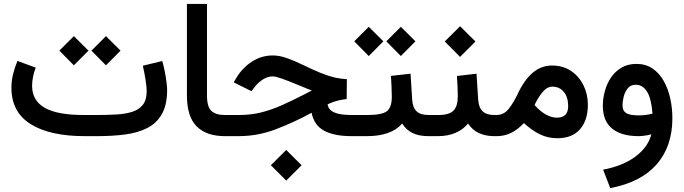

<svg xmlns="http://www.w3.org/2000/svg" viewBox="-20 -692 3476 976"><path d="M476.1 0H410.2Q233.9 0 136 -61Q38.1 -122.1 38.1 -246.1Q38.1 -282.7 46.9 -317.1Q55.7 -351.6 68.8 -382.3L161.6 -348.1Q153.3 -327.1 148.2 -302.7Q143.1 -278.3 143.1 -254.9Q143.6 -180.7 207.3 -144Q271 -107.4 405.3 -107.4H472.7Q523.9 -107.4 569.6 -109.9Q615.2 -112.3 650.4 -123Q685.5 -133.8 705.6 -158.7Q725.6 -183.6 725.6 -228.5Q725.6 -250 720 -285.9Q714.4 -321.8 706.1 -357.9L804.7 -381.8Q812 -357.4 817.6 -328.6Q823.2 -299.8 826.4 -274.7Q829.6 -249.5 829.6 -235.8Q829.6 -158.7 802.7 -111.8Q775.9 -64.9 727.8 -40.8Q679.7 -16.6 615.5 -8.3Q551.3 0 476.1 0ZM444.8 -434.6 518.6 -508.3 592.8 -434.6 518.6 -359.9ZM281.7 -434.6 355.5 -508.3 429.7 -434.6 355.5 -359.9Z M1134.8 0H1122.6Q1029.8 0 980 -49.3Q930.2 -98.6 930.2 -207.5V-671.9H1032.2V-207Q1032.2 -148.4 1054.9 -127.9Q1077.6 -107.4 1122.6 -107.4H1134.8Z M1356.9 147.9 1435.1 70.3 1513.2 147.9 1435.1 226.1ZM1742.2 -188.5Q1719.7 -186 1697.5 -180.7Q1675.3 -175.3 1645.5 -162.1Q1648.4 -134.8 1677.7 -121.1Q1707 -107.4 1768.1 -107.4H1794.4V0H1766.1Q1679.7 0 1628.2 -27.3Q1576.7 -54.7 1564 -118.7Q1474.6 -70.3 1383.1 -35.2Q1291.5 0 1193.4 0H1115.2V-107.4H1194.8Q1254.4 -107.4 1305.9 -120.1Q1357.4 -132.8 1410.6 -156.2Q1463.9 -179.7 1528.3 -212.9L1564.9 -231.9Q1555.2 -234.9 1541.7 -241Q1528.3 -247.1 1494.1 -260.7Q1444.3 -281.2 1412.6 -292.5Q1380.9 -303.7 1366.7 -303.7Q1341.8 -303.7 1317.6 -288.8Q1293.5 -273.9 1276.4 -252L1258.3 -228.5L1168 -273.4L1180.7 -294.9Q1211.9 -347.2 1260.5 -378.7Q1309.1 -410.2 1367.2 -410.2Q1399.9 -410.2 1438 -396.7Q1476.1 -383.3 1519.5 -362.3Q1572.8 -336.4 1610.8 -321Q1648.9 -305.7 1679.9 -298.3Q1710.9 -291 1743.2 -289.6Z M2168.9 0H2157.2Q2108.4 0 2076.4 -16.1Q2044.4 -32.2 2024.4 -64Q1996.6 -31.7 1951.4 -15.9Q1906.2 0 1847.7 0H1774.9V-107.4H1848.6Q1919.9 -107.4 1945.6 -126Q1971.2 -144.5 1971.7 -198.7Q1971.7 -224.6 1970.2 -252.7Q1968.8 -280.8 1967.3 -306.2L2066.9 -317.4L2075.2 -186.5Q2077.6 -145.5 2097.4 -126.5Q2117.2 -107.4 2158.2 -107.4H2168.9ZM1943.8 -481.9 2017.6 -555.7 2091.8 -481.9 2017.6 -407.2ZM1780.8 -481.9 1854.5 -555.7 1928.7 -481.9 1854.5 -407.2Z M2504.4 0H2492.7Q2400.9 0 2359.4 -64Q2333 -32.2 2294.2 -16.1Q2255.4 0 2208.5 0H2149.4V-107.4H2208.5Q2263.7 -107.4 2285.4 -129.9Q2307.1 -152.3 2307.1 -203.6Q2307.1 -228 2305.7 -254.4Q2304.2 -280.8 2302.7 -305.7L2402.3 -317.4L2410.6 -187Q2413.1 -146 2432.9 -126.7Q2452.6 -107.4 2493.7 -107.4H2504.4ZM2240.7 -481 2318.8 -558.6 2397 -481 2318.8 -402.8Z M2643.1 -66.4Q2613.3 -34.2 2579.1 -17.1Q2544.9 0 2505.9 0H2484.9V-107.4H2503.4Q2542 -107.4 2566.9 -139.9Q2591.8 -172.4 2610.8 -212.9Q2644.5 -285.2 2687.7 -322Q2731 -358.9 2786.1 -358.9Q2841.8 -358.9 2882.6 -331.5Q2923.3 -304.2 2945.8 -258.8Q2968.3 -213.4 2968.3 -159.7Q2968.3 -80.6 2928.2 -34.9Q2888.2 10.7 2813.5 10.7Q2765.6 10.7 2724.9 -9Q2684.1 -28.8 2643.1 -66.4ZM2697.3 -158.2Q2726.6 -125 2755.9 -109.4Q2785.2 -93.8 2810.1 -93.8Q2868.2 -93.8 2868.2 -152.3Q2868.2 -197.8 2846.2 -224.6Q2824.2 -251.5 2788.1 -251.5Q2760.7 -251.5 2737.8 -223.6Q2714.8 -195.8 2697.3 -158.2Z M3291 -9.3Q3276.4 -4.9 3257.6 -2.4Q3238.8 0 3225.1 0Q3138.7 0 3091.6 -38.3Q3044.4 -76.7 3044.4 -154.3Q3044.4 -191.4 3054.7 -229Q3064.9 -266.6 3085.9 -297.9Q3106.9 -329.1 3139.2 -348.1Q3171.4 -367.2 3215.3 -367.2Q3262.7 -367.2 3297.4 -343.5Q3332 -319.8 3354.2 -280Q3376.5 -240.2 3387.2 -191.2Q3397.9 -142.1 3397.9 -90.8Q3397.9 52.2 3317.9 143.6Q3237.8 234.9 3082 264.2L3045.9 170.4Q3147 151.4 3210.7 103.5Q3274.4 55.7 3291 -9.3ZM3296.9 -114.3Q3291 -191.4 3269 -226.3Q3247.1 -261.2 3211.4 -261.2Q3186 -261.2 3171.4 -243.4Q3156.7 -225.6 3150.6 -201.2Q3144.5 -176.8 3144.5 -156.7Q3144.5 -128.9 3162.8 -117.2Q3181.2 -105.5 3227.5 -105.5Q3244.1 -105.5 3262 -107.7Q3279.8 -109.9 3296.9 -114.3Z"/></svg>

Font: Vazir Medium FD-UI
Style: Medium-FD-UI
Weight: 500
Designer: Saber Rastikerdar
Foundry: Saber Rastikerdar
Version: Version 30.1.0